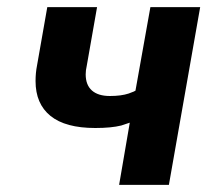

<svg xmlns="http://www.w3.org/2000/svg" viewBox="-20 -520 590 540"><path d="M345 -175Q345 -175 321 -167Q293 -160 248 -160Q164 -160 122 -194Q80 -228 80 -292Q80 -315 84 -335L113 -500H253L224 -335Q221 -322 221 -311Q221 -281 238.5 -265.5Q256 -250 289 -250Q321 -250 342 -257Q346 -259 351 -260.5Q356 -262 361 -265L403 -500H543L455 0H315Z"/></svg>

Font: Scada
Style: Bold Italic
Weight: 700
Italic angle: -10°
Version: Version 4.000